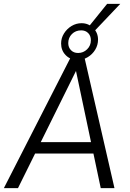

<svg xmlns="http://www.w3.org/2000/svg" viewBox="-32 -973 671 993"><path d="M-12 0 344 -697H400L560 0H489L361 -606L61 0ZM141 -179 170 -238H445L459 -179ZM370 -663Q332 -663 308 -687.5Q284 -712 284 -748Q284 -776 299 -800Q314 -824 338 -838.5Q362 -853 390 -853Q425 -853 450 -828.5Q475 -804 475 -768Q475 -740 460.5 -716Q446 -692 422 -677.5Q398 -663 370 -663ZM372 -699Q399 -699 418.5 -718Q438 -737 438 -765Q438 -788 424 -802Q410 -816 388 -816Q359 -816 340 -797Q321 -778 321 -750Q321 -728 335 -713.5Q349 -699 372 -699ZM409 -813 522 -953H590L457 -813Z"/></svg>

Font: Hanken Grotesk Light
Style: Italic
Weight: 300
Italic angle: -8°
Designer: Alfredo Marco Pradil
Foundry: Hanken Design Co.
Version: Version 3.013